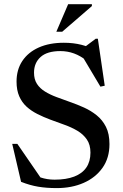

<svg xmlns="http://www.w3.org/2000/svg" viewBox="-20 -904 598 934"><path d="M457 -654 385 -670 445.5 -715.5H456L489.5 -487L468.5 -482.5L373.5 -642L400 -609.5Q371.5 -632.5 340 -644Q308.5 -655.5 273.5 -655.5Q209.5 -655.5 177.5 -626.8Q145.5 -598 145.5 -550.5Q145.5 -518 159.8 -496Q174 -474 198.8 -458.8Q223.5 -443.5 255 -431.8Q286.5 -420 320.5 -408Q355 -396 388.8 -380.8Q422.5 -365.5 450.5 -343Q478.5 -320.5 495.5 -286.8Q512.5 -253 512.5 -203Q512.5 -135.5 478.8 -87.8Q445 -40 387.2 -14.5Q329.5 11 256 11Q205.5 11 165.5 4.2Q125.5 -2.5 82.5 -19.5L39.5 -204H64.5L193.5 -16.5L104.5 -73.5Q145 -51.5 177.2 -40.8Q209.5 -30 245.5 -30Q302 -30 341 -45Q380 -60 400 -89.2Q420 -118.5 420 -161.5Q420 -200 402.5 -225.5Q385 -251 356.2 -268Q327.5 -285 293 -297.2Q258.5 -309.5 225 -322Q191.5 -334.5 161.8 -349.5Q132 -364.5 109.2 -385.2Q86.5 -406 73.5 -435.8Q60.5 -465.5 60.5 -507Q60.5 -565 88.5 -607.2Q116.5 -649.5 168.2 -672.8Q220 -696 290.5 -696Q337 -696 376.5 -686Q416 -676 457 -654ZM254 -749.5 311.5 -883.5H427V-874.5L282.5 -749.5Z"/></svg>

Font: Newsreader 36pt Medium
Style: Regular
Weight: 500
Designer: Hugues Gentile
Foundry: Production Type
Version: Version 1.003